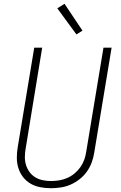

<svg xmlns="http://www.w3.org/2000/svg" viewBox="-20 -987 640 1015"><path d="M249 8Q220 8 192 2.5Q164 -3 141 -16.5Q118 -30 101.5 -51.5Q85 -73 77 -99Q69 -125 69 -153.5Q69 -182 74 -211L161 -735H203L116 -204Q112 -182 111.5 -159.5Q111 -137 117 -116.5Q123 -96 135.5 -78.5Q148 -61 166 -50Q184 -39 205.5 -34.5Q227 -30 249 -30Q271 -30 292.5 -33.5Q314 -37 335 -46Q356 -55 374 -70Q392 -85 405 -103.5Q418 -122 425.5 -143Q433 -164 436 -186L527 -735H570L478 -179Q474 -153 464.5 -127.5Q455 -102 439 -79.5Q423 -57 400.5 -39.5Q378 -22 353 -11Q328 0 301 4Q274 8 249 8ZM384 -805 283 -943 321 -967 416 -825Z"/></svg>

Font: Iosevka Curly XLtEx
Style: Italic
Weight: 200
Width: 7
Italic angle: -9°
Monospace: yes
Designer: Belleve Invis
Foundry: Belleve Invis
Version: Version 11.1.0; ttfautohint (v1.8.3)